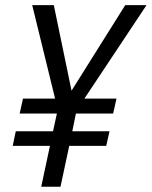

<svg xmlns="http://www.w3.org/2000/svg" viewBox="-20 -710 577 730"><path d="M169.9 -155.3H28.3L40 -210.9H181.6L196.3 -278.3H54.7L67.4 -335H189.5L102.5 -690.4H184.6L252 -365.2L456.1 -690.4H537.1L300.8 -335H422.9L410.2 -278.3H268.6L254.9 -210.9H396.5L383.8 -155.3H243.2L210 0H136.7Z"/></svg>

Font: Dinish
Style: Italic
Weight: 400
Italic angle: -12°
Designer: Bert Driehuis
Foundry: Playbeing
Version: Version 3.002; git-62d0f29-release